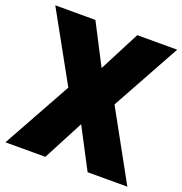

<svg xmlns="http://www.w3.org/2000/svg" viewBox="-131 -811 876 922"><g transform="rotate(20 307.5 -350.0)"><path d="M-4 0H200L308 -206L416 0H619L426 -350L619 -700H415L308 -493L201 -700H-4L190 -350Z"/></g></svg>

Font: Arthouse Owned Black
Style: Regular
Weight: 900
Designer: Jeremy Tribby
Foundry: Tribby Type
Version: Version 1.000;PS 001.000;hotconv 1.0.88;makeotf.lib2.5.64775